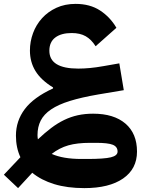

<svg xmlns="http://www.w3.org/2000/svg" viewBox="-47 -664 755 988"><path d="M-27 235 58 145Q35 96 35 34Q35 -42 80.5 -102.5Q126 -163 226 -209V-214Q164 -252 135.5 -298.5Q107 -345 107 -404Q107 -450 123 -493.5Q139 -537 169.5 -570.5Q200 -604 243.5 -624Q287 -644 342 -644Q416 -644 468 -610Q520 -576 552 -521L445 -426Q423 -461 394 -477.5Q365 -494 322 -494Q268 -494 237.5 -471Q207 -448 207 -403Q207 -311 356 -311Q384 -311 416 -314Q448 -317 487 -324L567 -338L590 -200L459 -178Q372 -163 312.5 -144.5Q253 -126 216 -101Q179 -76 162.5 -43.5Q146 -11 146 31Q146 36 146.5 42Q147 48 148 53Q183 20 216 -5Q249 -30 283 -46.5Q317 -63 353.5 -71Q390 -79 432 -79Q539 -79 598.5 -28Q658 23 658 116Q658 205 586.5 254.5Q515 304 387 304Q299 304 232 283.5Q165 263 119 225L46 304ZM417 71Q350 71 304.5 84Q259 97 219 128Q277 154 372 154H402Q489 154 523.5 145.5Q558 137 558 116Q558 91 533.5 81Q509 71 447 71Z"/></svg>

Font: IBM Plex Arabic
Style: Bold
Weight: 700
Designer: Mike Abbink, Paul van der Laan, Pieter van Rosmalen, Wael Morcos, Khajak Apelian
Foundry: Bold Monday
Version: Version 1.0